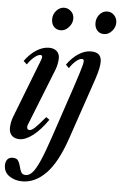

<svg xmlns="http://www.w3.org/2000/svg" viewBox="-70 -819 704 1117"><g transform="rotate(5 281.5 -260.0)"><path d="M250 -641.5Q224.5 -641.5 209.5 -658Q194.5 -674.5 194.5 -702Q194.5 -731 214.2 -752.5Q234 -774 259 -774Q282.5 -774 299.8 -757.2Q317 -740.5 317 -715.5Q317 -687.5 296.2 -664.5Q275.5 -641.5 250 -641.5ZM65.5 10.5Q38 10.5 21.5 -5Q5 -20.5 5 -50Q5 -62.5 8 -80.2Q11 -98 18.5 -117.5L151.5 -460Q154 -466.5 154.8 -471Q155.5 -475.5 155.5 -478.5Q155.5 -488 145 -488Q130.5 -488 110 -471.2Q89.5 -454.5 70.5 -426.5L50.5 -445Q81 -487.5 118.2 -511Q155.5 -534.5 191 -534.5Q219 -534.5 236 -520Q253 -505.5 253 -479Q253 -465.5 249.8 -447.2Q246.5 -429 239.5 -410.5L107.5 -78Q104.5 -71 104.5 -64.5Q104.5 -47.5 119.5 -47.5Q132 -47.5 150.5 -64.8Q169 -82 210 -131L229.5 -117Q187 -55.5 144.2 -22.5Q101.5 10.5 65.5 10.5ZM502 -641.5Q477 -641.5 462.2 -658.5Q447.5 -675.5 447.5 -702Q447.5 -731 466.2 -752.5Q485 -774 511.5 -774Q535 -774 551.5 -756.2Q568 -738.5 568 -713.5Q568 -686 548 -663.8Q528 -641.5 502 -641.5ZM103.5 253.5Q58.5 253.5 26.8 231Q-5 208.5 -5 169Q-5 148 5.5 134.8Q16 121.5 37 121.5Q60 121.5 69 135.8Q78 150 82 168.5Q86 187 93.5 201.2Q101 215.5 121 215Q141 215 159.8 194Q178.5 173 200.8 122.2Q223 71.5 253 -17.5L354 -318.5Q372 -373 381.8 -404.2Q391.5 -435.5 395.2 -450.8Q399 -466 399 -474Q399 -486 387.5 -486Q373 -486 354 -470.2Q335 -454.5 316 -426.5L297.5 -445Q328 -488 364.2 -511.2Q400.5 -534.5 436.5 -534.5Q497.5 -534.5 497.5 -479.5Q497.5 -463 493.2 -440.5Q489 -418 474.5 -374L353 -17.5Q304.5 124.5 241.2 189Q178 253.5 103.5 253.5Z"/></g></svg>

Font: Libre Caslon Condensed Medium Italic
Style: Regular
Weight: 500
Italic angle: -22.583°
Designer: Pablo Impallari, Rodrigo Fuenzalida, Katja Schimmel, Ertekin Erdin
Foundry: Pablo Impallari, Rodrigo Fuenzalida
Version: Version 2.000; ttfautohint (v1.8.4.7-5d5b);gftools[0.9.33]